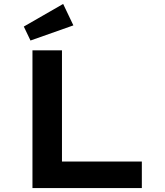

<svg xmlns="http://www.w3.org/2000/svg" viewBox="-20 -956 837 976"><path d="M145 0V-700H295V-135H701V0ZM135 -750 101 -821 301 -936 353 -827Z"/></svg>

Font: Lexend Mega SemiBold
Style: Regular
Weight: 600
Designer: Bonnie Shaver-Troup, Thomas Jockin
Foundry: Lexend
Version: Version 1.007